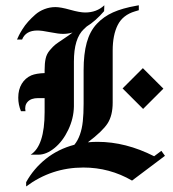

<svg xmlns="http://www.w3.org/2000/svg" viewBox="-20 -652 639 710"><path d="M433.3 -325 508.3 -400 584.2 -324.2 509.2 -249.2ZM120.8 -289.2Q95 -289.2 82.5 -275.8Q70 -262.5 74.2 -240.8H57.5Q47.5 -265 47.5 -290.8Q47.5 -320.8 60.4 -342.1Q73.3 -363.3 95.8 -373.3Q114.2 -380.8 145 -381.7V-393.3Q145 -418.3 148.8 -435.4Q152.5 -452.5 164.2 -466.2Q175.8 -480 184.2 -486.7Q192.5 -493.3 214.6 -507.9Q236.7 -522.5 248.3 -531.7Q230.8 -526.7 213.3 -526.7Q196.7 -526.7 165.4 -532.9Q134.2 -539.2 118.3 -539.2Q75 -539.2 61.7 -505.8H42.5Q42.5 -505.8 43.3 -506.7Q46.7 -514.2 50 -521.2Q53.3 -528.3 62.9 -543.8Q72.5 -559.2 84.2 -572.1Q95.8 -585 110.4 -597.9Q125 -610.8 144.6 -618.3Q164.2 -625.8 185 -625.8Q204.2 -625.8 239.6 -615.8Q275 -605.8 295 -605.8Q337.5 -605.8 365.8 -632.5L365 -610.8Q332.5 -573.3 300.8 -554.2Q293.3 -547.5 290 -544.2Q253.3 -510 253.3 -424.2V-258.3Q252.5 -214.2 232.5 -172.1Q212.5 -130 182.1 -105Q151.7 -80 121.7 -80H93.3Q145 -112.5 145 -237.5V-289.2Q140.8 -289.2 132.9 -289.2Q125 -289.2 120.8 -289.2ZM305 -125.8Q323.3 -127.5 340.8 -127.5Q445 -127.5 550 -74.2L576.7 -94.2L590 -75.8L468.3 15.8Q385 -32.5 288.3 -32.5Q170.8 -32.5 76.7 37.5V21.7Q104.2 -28.3 149.6 -64.6Q195 -100.8 255 -116.7Q267.5 -131.7 275.4 -153.8Q283.3 -175.8 286.2 -203.3Q289.2 -230.8 289.2 -268.3V-392.5Q289.2 -452.5 300.8 -494.6Q312.5 -536.7 337.9 -563.8Q363.3 -590.8 397.9 -606.2Q432.5 -621.7 484.2 -630.8L493.3 -632.5V-614.2L479.2 -610Q434.2 -596.7 415.4 -559.6Q396.7 -522.5 396.7 -465V-272.5Q396.7 -225 377.9 -195.8Q359.2 -166.7 305 -125.8Z"/></svg>

Font: Chomsky
Style: Regular
Weight: 400
Version: Version 2.3